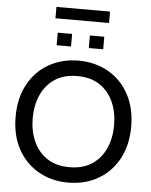

<svg xmlns="http://www.w3.org/2000/svg" viewBox="-65 -1074 901 1142"><g transform="rotate(5 385.0 -503.5)"><path d="M385 14Q285 14 207 -30.8Q129 -75.5 84.5 -157.2Q40 -239 40 -350Q40 -461 84.5 -542.8Q129 -624.5 207 -669.2Q285 -714 385 -714Q485 -714 563 -669.2Q641 -624.5 685.5 -542.8Q730 -461 730 -350Q730 -239 685.5 -157.2Q641 -75.5 563 -30.8Q485 14 385 14ZM385 -78Q465.5 -78 519.5 -114.2Q573.5 -150.5 600.8 -212.2Q628 -274 628 -350Q628 -426 600.8 -487.8Q573.5 -549.5 519.5 -585.8Q465.5 -622 385 -622Q304.5 -622 250.5 -585.8Q196.5 -549.5 169.2 -487.8Q142 -426 142 -350Q142 -274 169.2 -212.2Q196.5 -150.5 250.5 -114.2Q304.5 -78 385 -78ZM246 -794V-869H332V-794ZM438 -794V-869H524V-794ZM225 -953V-1021H545V-953Z"/></g></svg>

Font: Cabin Resolve
Style: Regular-Resolve
Weight: 400
Designer: Pablo Impallari
Foundry: Pablo Impallari. http://www.impallari.com Igino Marini. http://www.ikern.com
Version: Version 3.001